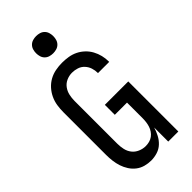

<svg xmlns="http://www.w3.org/2000/svg" viewBox="-295 -1018 1090 1090"><g transform="rotate(-45 250.0 -473.0)"><path d="M213 8Q189 8 165 1.5Q141 -5 121.5 -20Q102 -35 88.5 -56Q75 -77 67.5 -100Q60 -123 57 -147.5Q54 -172 54 -196V-539Q54 -565 58 -591.5Q62 -618 73.5 -642.5Q85 -667 103 -687Q121 -707 144.5 -720Q168 -733 194.5 -738Q221 -743 247 -743Q272 -743 297 -739Q322 -735 344.5 -724Q367 -713 385.5 -695.5Q404 -678 416 -656Q428 -634 434 -609.5Q440 -585 440 -560V-557H350V-558Q350 -579 343.5 -599Q337 -619 322.5 -634.5Q308 -650 288 -656.5Q268 -663 247 -663Q224 -663 202.5 -653.5Q181 -644 167.5 -625.5Q154 -607 149 -584.5Q144 -562 144 -539V-196Q144 -173 149 -150Q154 -127 168 -109Q182 -91 204 -81.5Q226 -72 249 -72Q264 -72 279 -76Q294 -80 306 -89Q318 -98 326.5 -110.5Q335 -123 339.5 -137Q344 -151 346 -166Q348 -181 348 -196V-322H250V-402H438V0H357V-113Q350 -89 338 -66Q326 -43 307.5 -25.5Q289 -8 264 0Q239 8 213 8ZM250 -816Q236 -816 222.5 -820Q209 -824 199 -834Q189 -844 185 -857.5Q181 -871 181 -885Q181 -899 185 -912.5Q189 -926 199 -936Q209 -946 222.5 -950Q236 -954 250 -954Q264 -954 277.5 -950Q291 -946 301 -936Q311 -926 315 -912.5Q319 -899 319 -885Q319 -871 315 -857.5Q311 -844 301 -834Q291 -824 277.5 -820Q264 -816 250 -816Z"/></g></svg>

Font: Iosevka Term Medium
Style: Regular
Weight: 500
Monospace: yes
Designer: Belleve Invis
Foundry: Belleve Invis
Version: Version 26.3.1